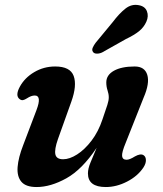

<svg xmlns="http://www.w3.org/2000/svg" viewBox="-20 -742 657 774"><path d="M558.5 -116.5Q568 -110.5 568.2 -96.5Q568.5 -82.5 558 -66.5Q534.5 -31.5 492 -9.8Q449.5 12 406.5 12Q334.5 12 334.5 -43Q334.5 -62 344.8 -86.8Q355 -111.5 369.5 -146Q311 -58.5 247.5 -23.2Q184 12 127.5 12Q84 12 66 -9.5Q48 -31 51 -69Q54 -107 73.5 -157L127 -298Q149.5 -357 120 -357Q106 -357 88.5 -345.5Q80 -340 73 -338.5Q66 -337 59 -342.5Q40.5 -356.5 60 -392.5Q79.5 -428.5 118 -451.2Q156.5 -474 202.5 -474Q263 -474 277 -435.8Q291 -397.5 267.5 -332L213.5 -181Q199 -139.5 203.2 -119.8Q207.5 -100 234.5 -100Q260.5 -100 291 -119.5Q321.5 -139 349 -175Q376.5 -211 393 -260.5Q407 -301.5 412.8 -319.2Q418.5 -337 418.5 -349.5Q418.5 -363 413.5 -377.8Q408.5 -392.5 408.5 -410Q408.5 -439.5 439.2 -456.8Q470 -474 523 -474Q563.5 -474 573.8 -440Q584 -406 559 -348.5L487 -167Q470.5 -127.5 472.2 -112.8Q474 -98 490.5 -98Q502.5 -98 524 -111.5Q546.5 -124 558.5 -116.5ZM434.5 -653Q460.5 -687.5 485.5 -707.2Q510.5 -727 540 -721Q564.5 -716.5 572.2 -696.8Q580 -677 570 -654.5Q560 -632 540.5 -616.2Q521 -600.5 487.5 -584.5L391.5 -530.5Q380.5 -525.5 370 -525.8Q359.5 -526 355 -532.5Q349.5 -540 353.8 -549.8Q358 -559.5 365.5 -569.5Z"/></svg>

Font: Fraunces 9pt SuperSoft SemiBold
Style: Italic
Weight: 600
Italic angle: -16°
Version: Version 1.000;[0bf87f6ff]